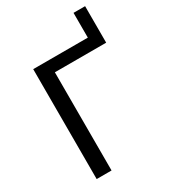

<svg xmlns="http://www.w3.org/2000/svg" viewBox="-211 -981 960 1084"><g transform="rotate(-30 269.0 -439.0)"><path d="M523 -640H188.5V0H91.5V-716.5H447.5V-878H523Z"/></g></svg>

Font: Lato
Style: Regular
Weight: 400
Designer: Lukasz Dziedzic with Adam Twardoch and Botio Nikoltchev
Foundry: tyPoland Lukasz Dziedzic
Version: Version 2.015; 2015-08-06; http://www.latofonts.com/